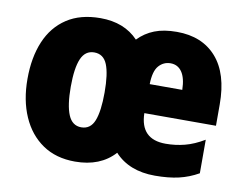

<svg xmlns="http://www.w3.org/2000/svg" viewBox="-67 -654 963 755"><g transform="rotate(10 415.0 -276.5)"><path d="M582 -562Q683 -562 740 -497.5Q797 -433 797 -310V-225H511Q513 -121 614 -121Q653 -121 690 -130.5Q727 -140 767 -164V-30Q730 -9 689.5 0.5Q649 10 594 10Q491 10 433 -53Q376 10 275 10Q199 10 145.5 -26.5Q92 -63 63.5 -128Q35 -193 35 -278Q35 -364 62 -428Q89 -492 143 -527.5Q197 -563 277 -563Q372 -563 428 -504Q456 -533 493 -547.5Q530 -562 582 -562ZM579 -436Q551 -436 532 -414.5Q513 -393 512 -341H642Q641 -388 624.5 -412Q608 -436 579 -436ZM276 -426Q240 -426 224 -389Q208 -352 208 -277Q208 -203 224 -165Q240 -127 276 -127Q313 -127 328 -165Q343 -203 343 -278Q343 -352 328 -389Q313 -426 276 -426Z"/></g></svg>

Font: Noto Sans Tamil Condensed Black
Style: Regular
Weight: 900
Width: 3
Designer: Jelle Bosma - Monotype Design Team
Foundry: Monotype Imaging Inc.
Version: Version 2.004; ttfautohint (v1.8.4.7-5d5b)